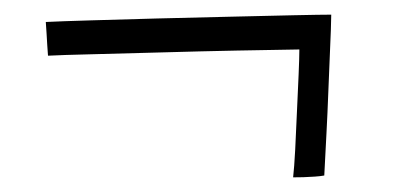

<svg xmlns="http://www.w3.org/2000/svg" viewBox="-20 -397 540 262"><path d="M432 -377Q432 -371.5 431.5 -356.5Q431 -341.5 430 -319.8Q429 -298 428 -271Q427 -244 425.5 -215.2Q424 -186.5 422.5 -157.5Q417 -156.5 409.5 -156Q402 -155.5 394.2 -155.2Q386.5 -155 380 -155Q381.5 -168 382.8 -192.5Q384 -217 385.2 -244.5Q386.5 -272 387.5 -295.5Q388.5 -319 388.5 -329.5Q353 -329 303 -328Q253 -327 201 -325.5Q149 -324 106.8 -323Q64.5 -322 45.5 -321Q45 -327 44.5 -335.2Q44 -343.5 43.5 -352Q43 -360.5 42.5 -367Q62.5 -368 103.5 -369.2Q144.5 -370.5 194.8 -371.8Q245 -373 294.2 -374.2Q343.5 -375.5 380.8 -376.2Q418 -377 432 -377Z"/></svg>

Font: Grandstander Thin ExtraLight
Style: Regular
Weight: 250
Version: Version 1.200